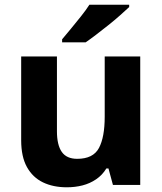

<svg xmlns="http://www.w3.org/2000/svg" viewBox="-20 -786 690 816"><path d="M264 10Q206 10 162.5 -11Q119 -32 94.5 -76Q70 -120 70 -190V-546H222V-228Q222 -170 242.5 -140.5Q263 -111 308 -111Q376 -111 400.5 -157Q425 -203 425 -290V-546H576V0H460L441 -70H432Q415 -42 388.5 -24Q362 -6 330.5 2Q299 10 264 10ZM529 -756Q514 -742 491 -721.5Q468 -701 441 -679.5Q414 -658 388.5 -638.5Q363 -619 344 -606H244V-619Q260 -638 281.5 -664Q303 -690 324.5 -717Q346 -744 360 -766H529Z"/></svg>

Font: Noto Sans Symbols
Style: Bold
Weight: 700
Version: Version 2.002